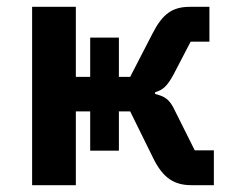

<svg xmlns="http://www.w3.org/2000/svg" viewBox="-20 -542 684 562"><path d="M74 -522H202V-317H244V-432H328V-317H361L427 -445C456 -501 484 -522 536 -522H593V-420H538L488 -324C469 -289 457 -279 434 -272V-267C461 -260 476 -253 492 -218L550 -102H606V0H540C489 0 458 -22 431 -74L361 -216H328V-101H244V-216H202V0H74Z"/></svg>

Font: Plexus Sans SemiBold
Style: Regular
Weight: 600
Version: Version 2.001;PS 002.001;hotconv 1.0.70;makeotf.lib2.5.58329